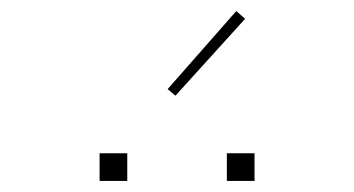

<svg xmlns="http://www.w3.org/2000/svg" viewBox="-20 -972 640 347"><path d="M390 -645V-695H440V-645ZM160 -645V-695H210V-645ZM297 -799 283 -811 407 -952 423 -938Z"/></svg>

Font: Iosevka SS04 Thin Extended
Style: Regular
Weight: 100
Width: 7
Monospace: yes
Designer: Belleve Invis
Foundry: Belleve Invis
Version: Version 19.0.0; ttfautohint (v1.8.4)